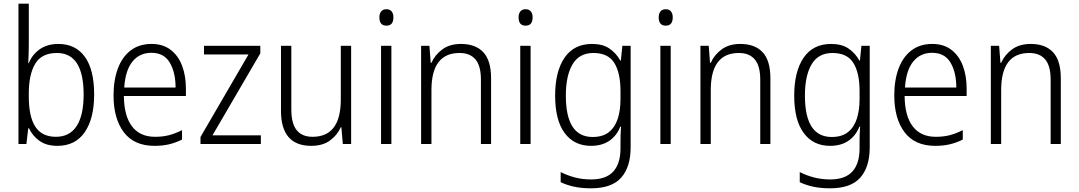

<svg xmlns="http://www.w3.org/2000/svg" viewBox="-20 -780 5843 1040"><path d="M136 -536Q136 -512 135 -484.5Q134 -457 133 -438H136Q154 -484 195 -513Q236 -542 296 -542Q389 -542 439.5 -472.5Q490 -403 490 -268Q490 -138 439 -64Q388 10 291 10Q232 10 194.5 -16.5Q157 -43 137 -85H133L123 0H80V-760H136ZM288 -493Q206 -493 171 -435Q136 -377 136 -274V-256Q136 -148 171.5 -93.5Q207 -39 283 -39Q357 -39 395 -97Q433 -155 433 -268Q433 -493 288 -493Z M801 -542Q863 -542 904.5 -510Q946 -478 966.5 -423.5Q987 -369 987 -300V-260H651Q652 -152 695 -95.5Q738 -39 820 -39Q861 -39 894.5 -47.5Q928 -56 966 -75V-24Q932 -7 896.5 1.5Q861 10 817 10Q706 10 650.5 -64Q595 -138 595 -263Q595 -346 618.5 -409Q642 -472 688 -507Q734 -542 801 -542ZM800 -494Q736 -494 697.5 -446.5Q659 -399 653 -306H931Q931 -388 899.5 -441Q868 -494 800 -494Z M1393 0H1066V-38L1326 -485H1085V-532H1390V-491L1131 -47H1393Z M1882 -532V0H1837L1829 -91H1826Q1807 -48 1767.5 -19Q1728 10 1666 10Q1502 10 1502 -180V-532H1558V-187Q1558 -111 1587 -75Q1616 -39 1673 -39Q1826 -39 1826 -241V-532Z M2073 -730Q2092 -730 2101.5 -718Q2111 -706 2111 -686Q2111 -641 2073 -641Q2035 -641 2035 -686Q2035 -706 2044.5 -718Q2054 -730 2073 -730ZM2100 -532V0H2044V-532Z M2477 -542Q2556 -542 2598 -497Q2640 -452 2640 -356V0H2585V-349Q2585 -423 2555.5 -458Q2526 -493 2469 -493Q2317 -493 2317 -292V0H2261V-532H2306L2313 -440H2317Q2336 -483 2376 -512.5Q2416 -542 2477 -542Z M2827 -730Q2846 -730 2855.5 -718Q2865 -706 2865 -686Q2865 -641 2827 -641Q2789 -641 2789 -686Q2789 -706 2798.5 -718Q2808 -730 2827 -730ZM2854 -532V0H2798V-532Z M3187 -542Q3244 -542 3280.5 -517.5Q3317 -493 3340 -452H3343L3351 -532H3396V18Q3396 124 3345 182Q3294 240 3181 240Q3131 240 3091 231.5Q3051 223 3017 207V152Q3052 170 3093.5 181Q3135 192 3182 192Q3263 192 3302 149Q3341 106 3341 24V-8Q3341 -28 3341.5 -49.5Q3342 -71 3344 -94H3340Q3320 -44 3280 -17Q3240 10 3181 10Q3090 10 3038.5 -59.5Q2987 -129 2987 -262Q2987 -393 3038 -467.5Q3089 -542 3187 -542ZM3194 -493Q3118 -493 3081.5 -432Q3045 -371 3045 -262Q3045 -38 3190 -38Q3246 -38 3279 -65Q3312 -92 3326.5 -138Q3341 -184 3341 -241V-287Q3341 -385 3307.5 -439Q3274 -493 3194 -493Z M3586 -730Q3605 -730 3614.5 -718Q3624 -706 3624 -686Q3624 -641 3586 -641Q3548 -641 3548 -686Q3548 -706 3557.5 -718Q3567 -730 3586 -730ZM3613 -532V0H3557V-532Z M3990 -542Q4069 -542 4111 -497Q4153 -452 4153 -356V0H4098V-349Q4098 -423 4068.5 -458Q4039 -493 3982 -493Q3830 -493 3830 -292V0H3774V-532H3819L3826 -440H3830Q3849 -483 3889 -512.5Q3929 -542 3990 -542Z M4482 -542Q4539 -542 4575.5 -517.5Q4612 -493 4635 -452H4638L4646 -532H4691V18Q4691 124 4640 182Q4589 240 4476 240Q4426 240 4386 231.5Q4346 223 4312 207V152Q4347 170 4388.5 181Q4430 192 4477 192Q4558 192 4597 149Q4636 106 4636 24V-8Q4636 -28 4636.5 -49.5Q4637 -71 4639 -94H4635Q4615 -44 4575 -17Q4535 10 4476 10Q4385 10 4333.5 -59.5Q4282 -129 4282 -262Q4282 -393 4333 -467.5Q4384 -542 4482 -542ZM4489 -493Q4413 -493 4376.5 -432Q4340 -371 4340 -262Q4340 -38 4485 -38Q4541 -38 4574 -65Q4607 -92 4621.5 -138Q4636 -184 4636 -241V-287Q4636 -385 4602.5 -439Q4569 -493 4489 -493Z M5030 -542Q5092 -542 5133.5 -510Q5175 -478 5195.5 -423.5Q5216 -369 5216 -300V-260H4880Q4881 -152 4924 -95.5Q4967 -39 5049 -39Q5090 -39 5123.5 -47.5Q5157 -56 5195 -75V-24Q5161 -7 5125.5 1.5Q5090 10 5046 10Q4935 10 4879.5 -64Q4824 -138 4824 -263Q4824 -346 4847.5 -409Q4871 -472 4917 -507Q4963 -542 5030 -542ZM5029 -494Q4965 -494 4926.5 -446.5Q4888 -399 4882 -306H5160Q5160 -388 5128.5 -441Q5097 -494 5029 -494Z M5563 -542Q5642 -542 5684 -497Q5726 -452 5726 -356V0H5671V-349Q5671 -423 5641.5 -458Q5612 -493 5555 -493Q5403 -493 5403 -292V0H5347V-532H5392L5399 -440H5403Q5422 -483 5462 -512.5Q5502 -542 5563 -542Z"/></svg>

Font: Noto Sans Sinhala SemiCondensed Light
Style: Regular
Weight: 300
Width: 4
Designer: Jelle Bosma - Monotype Design Team
Foundry: Monotype Imaging Inc.
Version: Version 2.006; ttfautohint (v1.8.4.7-5d5b)